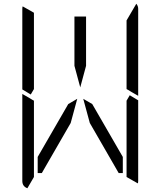

<svg xmlns="http://www.w3.org/2000/svg" viewBox="-20 -1006 856 1024"><path d="M472 -451 635 -169V-83H613L459 -350L424 -479ZM672 -498 717 -471V-41Q717 -32 715 -28L655 -62V-70V-82V-83V-134V-265V-450V-469ZM377 -655V-918H439V-655L408 -540ZM144 -502 99 -529V-959Q99 -968 101 -972L161 -938V-928V-918V-866V-735V-548V-531ZM126 -2Q99 -12 99 -41V-500V-505L134 -485L152 -474L161 -469V-452V-265V-134V-83V-82V-72V-62ZM203 -83H181V-169L344 -451L392 -479L357 -350ZM717 -959V-500V-495L682 -515L664 -526L655 -531V-550V-735V-866V-897L707 -986Q717 -974 717 -959Z"/></svg>

Font: DSEG14 Modern
Style: Light
Weight: 300
Designer: Keshikan(Twitter:@keshinomi_88pro)
Version: Version 0.46